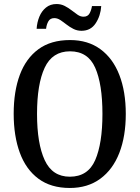

<svg xmlns="http://www.w3.org/2000/svg" viewBox="-20 -924 694 954"><path d="M327 10Q233 10 171 -36Q109 -82 78.5 -165Q48 -248 48 -359Q48 -470 78.5 -552Q109 -634 171 -679.5Q233 -725 328 -725Q417 -725 479 -679.5Q541 -634 573 -551.5Q605 -469 605 -358Q605 -247 573 -164.5Q541 -82 478.5 -36Q416 10 327 10ZM327 -46Q417 -46 453 -128.5Q489 -211 489 -358Q489 -506 453 -587.5Q417 -669 328 -669Q240 -669 202 -587.5Q164 -506 164 -358Q164 -211 202 -128.5Q240 -46 327 -46ZM385 -771Q363 -771 344.5 -780.5Q326 -790 310 -802.5Q294 -815 279.5 -824.5Q265 -834 250 -834Q229 -834 220 -817.5Q211 -801 209 -781H162Q164 -813 175.5 -841Q187 -869 208.5 -886.5Q230 -904 261 -904Q283 -904 301.5 -894.5Q320 -885 336 -872.5Q352 -860 366 -850.5Q380 -841 395 -841Q416 -841 425 -857.5Q434 -874 437 -894H483Q480 -846 455.5 -808.5Q431 -771 385 -771Z"/></svg>

Font: Noto Serif Tamil Condensed Medium
Style: Regular
Weight: 500
Width: 3
Designer: Indian Type Foundry, Tom Grace, and the Monotype Design Team
Foundry: Monotype Imaging Inc.
Version: Version 2.004; ttfautohint (v1.8.4.7-5d5b)